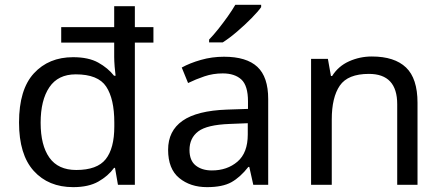

<svg xmlns="http://www.w3.org/2000/svg" viewBox="-20 -768 1842 798"><path d="M284.2 9.8Q181.2 9.8 120.1 -57.9Q59.1 -125.5 59.1 -258.8Q59.1 -396 120.8 -463.1Q182.6 -530.3 283.7 -530.3Q348.1 -530.3 388.4 -507.8Q428.7 -485.4 454.1 -453.1H460.4Q458.5 -465.8 456.5 -491Q454.6 -516.1 454.6 -531.2V-590.8H234.4V-655.3H454.6V-742.2H540.5V-655.3H617.7V-590.8H540.5V0H470.2L458 -70.3H454.1Q429.7 -36.6 388.9 -13.4Q348.1 9.8 284.2 9.8ZM296.9 -61.5Q383.8 -61.5 419.4 -106.4Q455.1 -151.4 455.1 -242.2V-258.8Q455.1 -356.9 421.4 -408Q387.7 -459 294.9 -459Q221.2 -459 185.1 -405.3Q148.9 -351.6 148.9 -257.8Q148.9 -164.1 185.3 -112.8Q221.7 -61.5 296.9 -61.5Z M911.1 -532.2Q1004.4 -532.2 1049.6 -490.2Q1094.7 -448.2 1094.7 -356.4V0H1032.7L1016.1 -74.2H1012.2Q978.5 -31.2 941.7 -10.7Q904.8 9.8 840.3 9.8Q771 9.8 724.9 -28.1Q678.7 -65.9 678.7 -145.5Q678.7 -224.1 738.8 -266.1Q798.8 -308.1 923.8 -312.5L1010.7 -315.4V-346.7Q1010.7 -412.1 983.2 -437.5Q955.6 -462.9 905.8 -462.9Q865.7 -462.9 829.6 -450.7Q793.5 -438.5 761.7 -422.9L735.4 -487.3Q769 -505.9 814.9 -519Q860.8 -532.2 911.1 -532.2ZM1009.8 -255.9 935.1 -252.9Q840.3 -249.5 804 -221.9Q767.6 -194.3 767.6 -144.5Q767.6 -100.6 793.5 -80.1Q819.3 -59.6 860.4 -59.6Q924.3 -59.6 967 -96.2Q1009.8 -132.8 1009.8 -209ZM1065.4 -748V-738.3Q1052.7 -720.2 1025.4 -692.4Q998 -664.6 965.8 -637Q933.6 -609.4 905.8 -591.8H849.1V-603.5Q866.7 -621.6 887 -647Q907.2 -672.4 926.3 -699.2Q945.3 -726.1 958 -748Z M1525.4 -533.2Q1619.6 -533.2 1667.5 -487.5Q1715.3 -441.9 1715.3 -340.8V0H1630.9V-335Q1630.9 -460.9 1513.2 -460.9Q1425.8 -460.9 1392.3 -412.1Q1358.9 -363.3 1358.9 -271.5V0H1272.9V-523.4H1342.8L1355.5 -452.1H1360.4Q1386.2 -493.2 1430.9 -513.2Q1475.6 -533.2 1525.4 -533.2Z"/></svg>

Font: Lunasima
Style: Regular
Weight: 400
Designer: The DocRepair Project, Monotype Design Team
Foundry: Google
Version: Version 2.009